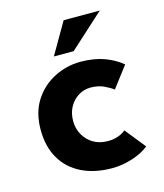

<svg xmlns="http://www.w3.org/2000/svg" viewBox="-100 -709 679 797"><g transform="rotate(-15 239.5 -311.0)"><path d="M443.4 -39.1Q414.1 -15.6 370.6 -2Q327.1 11.7 285.2 11.7Q210 11.7 154.3 -15.6Q98.6 -43 68.4 -94.7Q38.1 -146.5 38.1 -218.8Q38.1 -292 70.8 -343.3Q103.5 -394.5 157.2 -421.9Q210.9 -449.2 269.5 -449.2Q328.1 -449.2 372.1 -433.1Q416 -417 447.3 -390.6L378.9 -300.8Q365.2 -311.5 340.8 -323.2Q316.4 -335 283.2 -335Q253.9 -335 230 -319.8Q206.1 -304.7 191.9 -278.8Q177.7 -252.9 177.7 -218.8Q177.7 -186.5 192.9 -159.7Q208 -132.8 234.4 -117.2Q260.7 -101.6 296.9 -101.6Q320.3 -101.6 339.8 -108.4Q359.4 -115.2 373 -127ZM403.3 -633.8 254.9 -499H169.9L248 -633.8Z"/></g></svg>

Font: Josefin Sans CFJ
Style: Bold
Weight: 700
Designer: Santiago Orozco
Foundry: Typemade
Version: Version 2.001